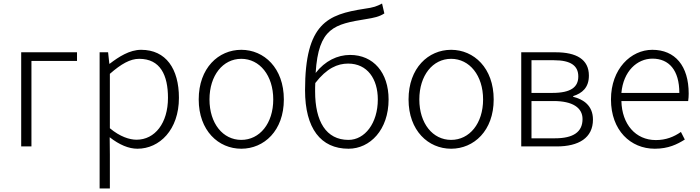

<svg xmlns="http://www.w3.org/2000/svg" viewBox="-20 -829 3961 1087"><path d="M100 0H158V-484H416V-533H100Z M544 238H602V46L601 -52C656 -9 709 13 758 13C883 13 993 -94 993 -275C993 -439 920 -547 779 -547C714 -547 653 -508 601 -468H599L592 -533H544ZM753 -38C714 -38 659 -55 602 -103V-411C666 -467 717 -496 768 -496C888 -496 931 -403 931 -275C931 -132 857 -38 753 -38Z M1346 13C1475 13 1587 -89 1587 -266C1587 -444 1475 -547 1346 -547C1217 -547 1105 -444 1105 -266C1105 -89 1217 13 1346 13ZM1346 -37C1242 -37 1166 -130 1166 -266C1166 -402 1242 -496 1346 -496C1450 -496 1527 -402 1527 -266C1527 -130 1450 -37 1346 -37Z M2143 -809C2112 -793 2098 -787 2041 -779C1836 -747 1707 -698 1707 -318C1707 -102 1796 13 1953 13C2075 13 2180 -94 2180 -266C2180 -418 2094 -518 1962 -518C1890 -518 1820 -484 1767 -416C1783 -673 1874 -692 2053 -721C2096 -728 2127 -734 2156 -753ZM1953 -37C1826 -37 1764 -142 1764 -311C1764 -328 1764 -344 1765 -359C1830 -443 1891 -469 1951 -469C2060 -469 2119 -382 2119 -266C2119 -131 2045 -37 1953 -37Z M2534 13C2663 13 2775 -89 2775 -266C2775 -444 2663 -547 2534 -547C2405 -547 2293 -444 2293 -266C2293 -89 2405 13 2534 13ZM2534 -37C2430 -37 2354 -130 2354 -266C2354 -402 2430 -496 2534 -496C2638 -496 2715 -402 2715 -266C2715 -130 2638 -37 2534 -37Z M2931 0H3132C3256 0 3337 -48 3337 -152C3337 -232 3282 -267 3225 -281V-285C3276 -301 3314 -333 3314 -401C3314 -493 3243 -533 3126 -533H2931ZM2989 -303V-488H3116C3213 -488 3254 -456 3254 -396C3254 -337 3214 -303 3107 -303ZM2989 -46V-257H3114C3222 -257 3278 -219 3278 -155C3278 -82 3226 -46 3122 -46Z M3687 13C3764 13 3814 -12 3857 -39L3835 -82C3795 -54 3750 -36 3693 -36C3578 -36 3501 -126 3498 -257H3876C3878 -270 3879 -284 3879 -299C3879 -456 3802 -547 3673 -547C3552 -547 3439 -439 3439 -266C3439 -91 3550 13 3687 13ZM3498 -303C3509 -426 3587 -497 3674 -497C3767 -497 3826 -432 3826 -303Z"/></svg>

Font: Spoqa Han Sans Neo Light
Style: Regular
Weight: 300
Designer: [Spoqa Han Sans Neo] Dong-huui Kim ___ Younghwa Kang ___ Yujin Lee ___ [Noto Sans] Ryoko NISHIZUKA ____ (kana & ideograp
Foundry: Spoqa (http://www.spoqa-han-sans.com)
Version: Version 1.100;hotconv 1.0.109;makeotfexe 2.5.65596